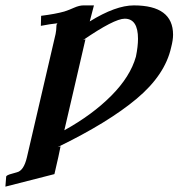

<svg xmlns="http://www.w3.org/2000/svg" viewBox="-71 -465 668 719"><path d="M396 -395Q356.9 -395 240.2 -314.9L249 -317.9Q232.9 -247.1 204.8 -127Q176.8 -6.8 169.9 22.9Q274.9 -35.2 345.9 -106.7Q417 -178.2 438 -252.9Q445.8 -291 445.8 -319.8Q445.8 -395 396 -395ZM280.8 -444.8 265.1 -384.8Q362.3 -444.8 430.2 -444.8Q577.1 -444.8 577.1 -335Q577.1 -314.9 569.8 -287.1Q546.9 -184.1 440.4 -95Q334 -5.9 145 85.9L155.8 83Q150.9 109.9 132.8 187L-50.8 233.9L-47.9 196.8Q-47.9 190.9 -24.9 185.1L-7.8 180.2Q18.1 174.3 29.8 124L137.2 -337.9Q140.1 -353 140.1 -363.8Q140.1 -376 145 -377.9Q116.2 -375 82 -368.2L83 -405.8Q137.2 -412.6 169.9 -421.9Q188 -427.7 206.1 -436Q226.1 -444.8 241.2 -444.8Z"/></svg>

Font: Linux Libertine O
Style: Semibold Italic
Weight: 600
Italic angle: -11.5°
Designer: Philipp H. Poll
Foundry: Philipp H. Poll
Version: Version 5.1.2